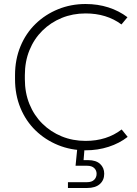

<svg xmlns="http://www.w3.org/2000/svg" viewBox="-20 -735 685 958"><path d="M407 15Q334 15 270 -11Q206 -37 157.5 -84Q109 -131 82 -196.5Q55 -262 55 -340V-360Q55 -438 82 -503.5Q109 -569 157.5 -616Q206 -663 270 -689Q334 -715 407 -715Q468 -715 521 -698Q574 -681 616 -649L586 -613Q512 -668 407 -668Q343 -668 288 -645.5Q233 -623 191.5 -582Q150 -541 127 -484.5Q104 -428 104 -360V-340Q104 -272 127 -215.5Q150 -159 191.5 -118Q233 -77 288 -54.5Q343 -32 407 -32Q513 -32 587 -89L617 -52Q576 -20 522 -2.5Q468 15 407 15ZM414 203H319V174H414Q438 174 450 162Q462 150 462 132Q462 115 450 103.5Q438 92 414 92H357L367 -9H403L396 76L376 64H420Q459 64 479.5 83Q500 102 500 132Q500 164 478 183.5Q456 203 414 203Z"/></svg>

Font: SUSE Thin ExtraLight
Style: Regular
Weight: 250
Version: Version 1.000